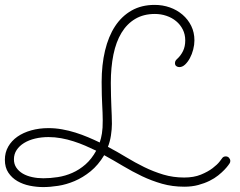

<svg xmlns="http://www.w3.org/2000/svg" viewBox="-49 -740 971 776"><path d="M878.9 -79.6Q878.4 -78.6 873 -71.3Q867.7 -64 857.7 -53.5Q847.7 -43 832.8 -31Q817.9 -19 797.6 -9Q777.3 1 752 7.8Q726.6 14.6 695.8 14.6Q647.9 14.6 606 2.7Q564 -9.3 525.1 -27.8Q486.3 -46.4 448.7 -68.8Q411.1 -91.3 372.1 -112.8Q348.1 -72.8 317.1 -47.6Q286.1 -22.5 252.7 -8.3Q219.2 5.9 186.3 11Q153.3 16.1 125.5 16.1Q98.6 16.1 71 10.5Q43.5 4.9 21.2 -8.1Q-1 -21 -15.1 -42Q-29.3 -63 -29.3 -94.2Q-29.3 -123.5 -15.9 -147.2Q-2.4 -170.9 21.2 -187.5Q44.9 -204.1 77.1 -213.1Q109.4 -222.2 146.5 -222.2Q174.3 -222.2 201.9 -217.3Q229.5 -212.4 255.9 -204.1Q282.2 -195.8 307.1 -185.3Q332 -174.8 354 -164.1Q356.9 -172.9 359.1 -181.6Q361.3 -190.4 363 -200.9Q364.7 -211.4 365.5 -224.4Q366.2 -237.3 366.2 -254.4Q366.2 -270.5 365.5 -285.2Q364.7 -299.8 364 -317.1Q363.3 -334.5 362.5 -356.2Q361.8 -377.9 361.8 -408.2Q361.8 -478 375.5 -535.4Q389.2 -592.8 416 -633.8Q442.9 -674.8 482.9 -697.5Q522.9 -720.2 576.2 -720.2Q608.4 -720.2 637.5 -710Q666.5 -699.7 688.7 -680.7Q710.9 -661.6 723.9 -635.3Q736.8 -608.9 736.8 -576.7Q736.8 -559.1 731.9 -540Q727.1 -521 718.5 -505.1Q710 -489.3 699 -479Q688 -468.8 675.8 -468.8Q668.9 -468.8 663.6 -472.7Q658.2 -476.6 658.2 -484.9Q658.2 -490.7 660.9 -494.9Q663.6 -499 667.5 -502.4Q681.6 -515.1 690.7 -533.7Q699.7 -552.2 699.7 -576.7Q699.7 -601.1 689.7 -620.8Q679.7 -640.6 662.8 -654.5Q646 -668.5 623.8 -676Q601.6 -683.6 577.1 -683.6Q531.2 -683.6 497.6 -663.6Q463.9 -643.6 441.9 -607.2Q419.9 -570.8 409.4 -519.3Q398.9 -467.8 398.9 -404.8Q398.9 -374.5 399.7 -351.6Q400.4 -328.6 401.1 -309.6Q401.9 -290.5 402.6 -273.7Q403.3 -256.8 403.3 -239.3Q403.3 -229 402.3 -217Q401.4 -205.1 399.4 -192.6Q397.5 -180.2 394.3 -168.2Q391.1 -156.2 387.2 -146.5Q424.3 -127 460.4 -105Q496.6 -83 533.9 -64.7Q571.3 -46.4 611.1 -34.4Q650.9 -22.5 695.3 -22.5Q734.4 -22.5 762.9 -34.2Q791.5 -45.9 810.3 -60.3Q829.1 -74.7 838.4 -86.7Q847.7 -98.6 847.7 -99.1Q853 -107.9 863.3 -107.9Q871.6 -107.9 876.7 -102.1Q881.8 -96.2 881.8 -89.4Q881.8 -84 878.9 -79.6ZM339.8 -130.9Q318.8 -141.1 295.7 -151.1Q272.5 -161.1 248 -168.9Q223.6 -176.8 198 -181.4Q172.4 -186 147 -186Q118.2 -186 92.8 -179.9Q67.4 -173.8 48.3 -162.1Q29.3 -150.4 18.3 -133.8Q7.3 -117.2 7.3 -96.2Q7.3 -76.7 17.1 -62.3Q26.9 -47.9 43.2 -38.3Q59.6 -28.8 81.1 -24.2Q102.5 -19.5 126 -19.5Q154.3 -19.5 184.6 -24.2Q214.8 -28.8 243.2 -41.3Q271.5 -53.7 296.4 -75.4Q321.3 -97.2 339.8 -130.9Z"/></svg>

Font: Sacramento
Style: Regular
Weight: 400
Designer: Astigmatic (AOETI)
Foundry: Astigmatic (AOETI)
Version: Version 1.000